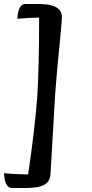

<svg xmlns="http://www.w3.org/2000/svg" viewBox="-63 -803 462 962"><path d="M67 139H-3Q-39 139 -43 65Q15 70 78 71Q112 -160 124 -323Q133 -471 133 -705V-715Q78 -714 24 -709Q28 -783 64 -783H132Q247 -783 247 -718Q247 -698 242 -648Q219 -416 213.5 -333Q208 -250 190 69Q188 106 159.5 122.5Q131 139 67 139Z"/></svg>

Font: Merienda
Style: Regular
Weight: 400
Designer: Eduardo Rodriguez Tunni
Foundry: Eduardo Rodriguez Tunni
Version: Version 1.001